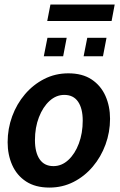

<svg xmlns="http://www.w3.org/2000/svg" viewBox="-20 -838 544 868"><path d="M203.5 10Q140 10 98 -17.5Q56 -45 35.2 -91.8Q14.5 -138.5 14.5 -195Q14.5 -256 35 -312Q55.5 -368 92.8 -411.8Q130 -455.5 180 -481Q230 -506.5 289 -506.5Q352.5 -506.5 394.2 -478.8Q436 -451 456.8 -404.2Q477.5 -357.5 477.5 -301Q477.5 -240.5 457 -184.5Q436.5 -128.5 399.5 -84.8Q362.5 -41 312.5 -15.5Q262.5 10 203.5 10ZM221.5 -87Q259 -87 289 -114.8Q319 -142.5 336.5 -189.2Q354 -236 354 -292.5Q354 -347.5 333 -378.2Q312 -409 270.5 -409Q234 -409 204 -381.8Q174 -354.5 156 -308Q138 -261.5 138 -204.5Q138 -149 159.2 -118Q180.5 -87 221.5 -87ZM358 -583.5 374.5 -667H461.5L445.5 -583.5ZM178 -583.5 194.5 -667H281.5L265.5 -583.5ZM193.5 -743 208 -817.5H498.5L484.5 -743Z"/></svg>

Font: Cabin Condensed
Style: Bold Italic
Weight: 700
Width: 3
Italic angle: -10°
Designer: Pablo Impallari
Foundry: Pablo Impallari. http://www.impallari.com Igino Marini. http://www.ikern.com
Version: Version 3.001; ttfautohint (v1.8.3)